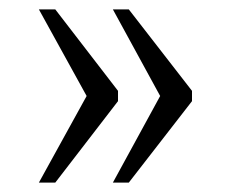

<svg xmlns="http://www.w3.org/2000/svg" viewBox="-20 -475 494 410"><path d="M221 -85 322 -270 221 -455H255L390 -281V-259L255 -85ZM63 -85 165 -270 63 -455H98L232 -281V-259L98 -85Z"/></svg>

Font: Noto Serif Armenian SemiCondensed Light
Style: Regular
Weight: 300
Width: 4
Designer: Monotype Design Team
Foundry: Monotype Imaging Inc.
Version: Version 2.008; ttfautohint (v1.8.4.7-5d5b)